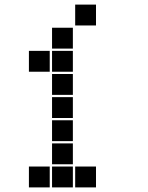

<svg xmlns="http://www.w3.org/2000/svg" viewBox="-20 -815 640 830"><path d="M306 -795Q305 -795 305 -795Q305 -795 305 -794V-706Q305 -705 305 -705Q305 -705 306 -705H394Q395 -705 395 -705Q395 -705 395 -706V-794Q395 -795 395 -795Q395 -795 394 -795ZM206 -695Q205 -695 205 -695Q205 -695 205 -694V-606Q205 -605 205 -605Q205 -605 206 -605H294Q295 -605 295 -605Q295 -605 295 -606V-694Q295 -695 295 -695Q295 -695 294 -695ZM106 -595Q105 -595 105 -595Q105 -595 105 -594V-506Q105 -505 105 -505Q105 -505 106 -505H194Q195 -505 195 -505Q195 -505 195 -506V-594Q195 -595 195 -595Q195 -595 194 -595ZM206 -595Q205 -595 205 -595Q205 -595 205 -594V-506Q205 -505 205 -505Q205 -505 206 -505H294Q295 -505 295 -505Q295 -505 295 -506V-594Q295 -595 295 -595Q295 -595 294 -595ZM206 -495Q205 -495 205 -495Q205 -495 205 -494V-406Q205 -405 205 -405Q205 -405 206 -405H294Q295 -405 295 -405Q295 -405 295 -406V-494Q295 -495 295 -495Q295 -495 294 -495ZM206 -395Q205 -395 205 -395Q205 -395 205 -394V-306Q205 -305 205 -305Q205 -305 206 -305H294Q295 -305 295 -305Q295 -305 295 -306V-394Q295 -395 295 -395Q295 -395 294 -395ZM206 -295Q205 -295 205 -295Q205 -295 205 -294V-206Q205 -205 205 -205Q205 -205 206 -205H294Q295 -205 295 -205Q295 -205 295 -206V-294Q295 -295 295 -295Q295 -295 294 -295ZM206 -195Q205 -195 205 -195Q205 -195 205 -194V-106Q205 -105 205 -105Q205 -105 206 -105H294Q295 -105 295 -105Q295 -105 295 -106V-194Q295 -195 295 -195Q295 -195 294 -195ZM106 -95Q105 -95 105 -95Q105 -95 105 -94V-6Q105 -5 105 -5Q105 -5 106 -5H194Q195 -5 195 -5Q195 -5 195 -6V-94Q195 -95 195 -95Q195 -95 194 -95ZM206 -95Q205 -95 205 -95Q205 -95 205 -94V-6Q205 -5 205 -5Q205 -5 206 -5H294Q295 -5 295 -5Q295 -5 295 -6V-94Q295 -95 295 -95Q295 -95 294 -95ZM306 -95Q305 -95 305 -95Q305 -95 305 -94V-6Q305 -5 305 -5Q305 -5 306 -5H394Q395 -5 395 -5Q395 -5 395 -6V-94Q395 -95 395 -95Q395 -95 394 -95Z"/></svg>

Font: Doto Black
Style: Regular
Weight: 900
Version: Version 1.000